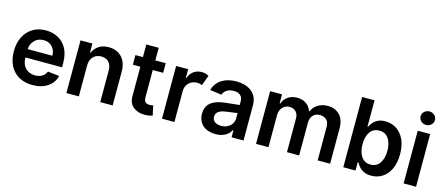

<svg xmlns="http://www.w3.org/2000/svg" viewBox="-51 -1335 4445 1920"><g transform="rotate(15 2172.0 -375.5)"><path d="M307.5 10.7Q225.5 10.7 166 -23.8Q106.5 -58.2 74.6 -121.1Q42.6 -183.9 42.6 -269.5Q42.6 -353.7 74.6 -417.4Q106.5 -481.2 164.6 -516.9Q222.7 -552.6 300.8 -552.6Q367.9 -552.6 424.7 -523.6Q481.5 -494.7 515.8 -433.8Q550.1 -372.9 550.1 -277V-237.6H170.1Q171.2 -167.6 209 -128.6Q246.8 -89.5 309.3 -89.5Q350.9 -89.5 381.2 -107.4Q411.6 -125.4 424.7 -159.8L544.7 -146.3Q527.7 -75.3 465.4 -32.3Q403.1 10.7 307.5 10.7ZM426.8 -324.2Q426.5 -380 392.2 -416.2Q358 -452.4 302.6 -452.4Q245 -452.4 209.2 -414.4Q173.3 -376.4 170.5 -324.2Z M1137.4 0H1008.9V-327.4Q1008.9 -382.1 980.6 -413Q952.4 -443.9 902.7 -443.9Q851.9 -443.9 819.6 -411.4Q787.3 -378.9 787.3 -319.6V0H658.7V-545.5H781.6V-452.8H788Q806.8 -498.2 848.2 -525.4Q889.6 -552.6 950.6 -552.6Q1035.2 -552.6 1086.3 -499.1Q1137.4 -445.7 1137.4 -348.7Z M1475.1 7.5H1467.3Q1400.2 7.5 1353.7 -28.1Q1304.7 -65.3 1304.7 -141.7V-446H1227.3V-545.5H1304.7V-676.1H1433.2V-545.5H1540.8V-446H1433.2V-164.1Q1433.2 -125.4 1450.3 -113.1Q1467.3 -100.9 1491.5 -100.9Q1503.6 -100.9 1513.7 -102.6Q1523.8 -104.4 1529.1 -105.8L1550.8 -5.3Q1540.5 -1.8 1521.5 2.5Q1502.5 6.7 1475.1 7.5Z M1777 0H1648.4V-545.5H1773.1V-454.5H1778.8Q1793.7 -502.1 1829.9 -527.7Q1866.1 -553.3 1913.4 -553.3Q1935.4 -553.3 1953.8 -547.9Q1972.3 -542.6 1986.5 -533.4L1946.7 -426.8Q1936.4 -431.8 1924 -435Q1911.6 -438.2 1896 -438.2Q1845.5 -438.2 1811.3 -405.4Q1777 -372.5 1777 -320.7Z M2204.2 11Q2165.1 11 2131.7 0.5Q2098.4 -9.9 2073.9 -30.7Q2049.4 -51.5 2035.5 -82.2Q2021.7 -112.9 2021.7 -153.1Q2021.7 -183.9 2029.7 -207.4Q2037.6 -230.8 2051.8 -248.2Q2066.1 -265.6 2085.6 -277.9Q2105.1 -290.1 2128 -298.3Q2150.9 -306.5 2176.7 -311.3Q2202.4 -316.1 2228.7 -318.9L2363.6 -333.1V-370Q2363.6 -410.5 2340 -432.4Q2316.4 -454.2 2271.3 -454.2Q2247.9 -454.2 2229.2 -448.7Q2210.6 -443.2 2196.7 -433.6Q2182.9 -424 2173.7 -411.4Q2164.4 -398.8 2159.4 -384.9L2039.4 -402Q2050.1 -439.3 2071.4 -467.5Q2092.7 -495.7 2122.7 -514.6Q2152.7 -533.4 2190.2 -543Q2227.6 -552.6 2270.6 -552.6Q2296.5 -552.6 2323.2 -548.7Q2349.8 -544.7 2374.3 -536Q2398.8 -527.3 2420.3 -513Q2441.8 -498.6 2457.7 -477.8Q2473.7 -457 2483 -429Q2492.2 -400.9 2492.2 -365.1V0H2368.6V-74.9H2364.3Q2355.5 -57.9 2341.4 -42.3Q2327.4 -26.6 2307.5 -14.7Q2287.6 -2.8 2261.9 4.1Q2236.2 11 2204.2 11ZM2237.6 -83.5Q2266.7 -83.5 2290 -92.5Q2313.2 -101.6 2329.7 -116.8Q2346.2 -132.1 2355.1 -152.5Q2364 -172.9 2364 -195.7V-249.6L2246.1 -233.3Q2224.4 -230.1 2206.1 -224.4Q2187.9 -218.8 2174.4 -209.5Q2160.9 -200.3 2153.2 -187Q2145.6 -173.7 2145.6 -155.2Q2145.6 -137.4 2152.3 -124.1Q2159.1 -110.8 2171.3 -101.7Q2183.6 -92.7 2200.5 -88.1Q2217.3 -83.5 2237.6 -83.5Z M3388.8 0H3259.9V-346.2Q3259.9 -397 3233 -420.6Q3206 -444.2 3166.9 -444.2Q3120.4 -444.2 3094.3 -415.3Q3068.2 -386.4 3068.2 -340.2V0H2942.1V-351.6Q2942.1 -393.8 2916.7 -419Q2891.3 -444.2 2850.5 -444.2Q2808.9 -444.2 2779.7 -413.2Q2750.4 -382.1 2750.4 -331.7V0H2621.8V-545.5H2744.7V-452.8H2751.1Q2768.1 -499.3 2807.5 -525.9Q2846.9 -552.6 2901.6 -552.6Q2956.7 -552.6 2995 -525.9Q3033.4 -499.3 3049 -452.8H3054.7Q3072.8 -498.2 3115.9 -525.4Q3159.1 -552.6 3218.4 -552.6Q3293.7 -552.6 3341.3 -505Q3388.8 -457.4 3388.8 -366.1Z M3815.3 9.6Q3768.5 9.6 3737.6 -6Q3706.7 -21.7 3688 -43.9Q3669.4 -66.1 3659.1 -85.9H3651.6V0H3525.2V-727.3H3653.8V-455.3H3659.1Q3669 -475.1 3687 -497.7Q3704.9 -520.2 3736 -536.4Q3767 -552.6 3815 -552.6Q3878.2 -552.6 3929.2 -520.2Q3980.1 -487.9 4010.1 -425.4Q4040.1 -362.9 4040.1 -272Q4040.1 -182.2 4010.7 -119.3Q3981.2 -56.5 3930.4 -23.4Q3879.6 9.6 3815.3 9.6ZM3779.5 -95.9Q3843 -95.9 3876.1 -146Q3909.1 -196 3909.1 -272.7Q3909.1 -349.1 3876.4 -398.1Q3843.8 -447.1 3779.5 -447.1Q3717.3 -447.1 3684.3 -399.7Q3651.3 -352.3 3651.3 -272.7Q3651.3 -193.5 3684.7 -144.7Q3718 -95.9 3779.5 -95.9Z M4278.4 0H4149.9V-545.5H4278.4ZM4214.5 -622.9Q4183.6 -622.9 4161.8 -643.3Q4139.9 -663.7 4139.9 -692.5Q4139.9 -721.6 4161.8 -742Q4183.6 -762.4 4214.5 -762.4Q4245 -762.4 4266.9 -742Q4288.7 -721.6 4288.7 -692.5Q4288.7 -663.7 4266.9 -643.3Q4245 -622.9 4214.5 -622.9Z"/></g></svg>

Font: Linik Sans SemiBold
Style: Regular
Weight: 600
Designer: Rasmus Andersson (font), Cristiano Sobral (main changes)
Foundry: rsms
Version: Version 3.018;June 1, 2022;FontCreator 14.0.0.2814 64-bit; t